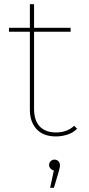

<svg xmlns="http://www.w3.org/2000/svg" viewBox="-20 -650 428 919"><path d="M248 3Q187 3 155 -32Q123 -67 123 -124V-630H143V-129Q143 -74 170 -45Q197 -16 249 -16Q301 -16 335 -48L349 -34Q331 -15 303.5 -6Q276 3 248 3ZM23 -498V-517H318V-498ZM220 249 240 155 241 166Q231 166 223 158Q215 150 215 140Q215 129 222.5 121.5Q230 114 241 114Q253 114 260 122.5Q267 131 267 140Q267 148 265 156Q263 164 261 172L238 249Z"/></svg>

Font: Montserrat Thin Thin
Style: Regular
Weight: 250
Version: Version 9.000